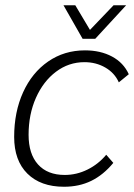

<svg xmlns="http://www.w3.org/2000/svg" viewBox="-20 -702 511 732"><path d="M34 -180Q34 -275 68 -350Q102 -425 163.5 -467.5Q225 -510 304 -510Q363 -510 407 -486.5Q451 -463 471 -419L433 -388Q417 -424 381.5 -444.5Q346 -465 302 -465Q242 -465 193.5 -428.5Q145 -392 117 -329Q89 -266 89 -188Q89 -115 125 -75Q161 -35 227 -35Q272 -35 313.5 -55.5Q355 -76 385 -112L412 -81Q374 -35 328 -12.5Q282 10 224 10Q135 10 84.5 -40Q34 -90 34 -180ZM222 -682H267L323 -588L413 -682H461L343 -554H295Z"/></svg>

Font: Sarabun ExtraLight
Style: Italic
Weight: 275
Italic angle: -10°
Designer: Suppakit Chalermlarp | Katatrad Co.,Ltd.
Foundry: Cadson Demak Co.,Ltd.
Version: Version 1.000; ttfautohint (v1.6)